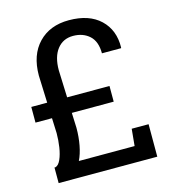

<svg xmlns="http://www.w3.org/2000/svg" viewBox="-108 -808 792 895"><g transform="rotate(-15 288.0 -360.5)"><path d="M64.5 0V-75.2H69.3Q84.5 -79.6 95 -103.3Q105.5 -127 110.6 -160.4Q115.7 -193.8 115.7 -227.5L112.8 -300.3H33.2V-376H109.9L105 -507.8Q105 -607.4 159.7 -664.3Q214.4 -721.2 306.2 -721.2Q403.8 -721.2 457.5 -670.2Q511.2 -619.1 509.3 -535.2L508.3 -532.2H416Q416 -589.8 385 -617.7Q354 -645.5 306.2 -645.5Q257.8 -645.5 229.5 -609.1Q201.2 -572.8 201.2 -507.8L206.1 -376H410.6V-300.3H208.5L211.4 -227.5Q211.4 -183.6 203.9 -143.8Q196.3 -104 182.1 -75.2H451.2L459 -156.7H540.5V0Z"/></g></svg>

Font: Roboto Slab LO
Style: Regular
Weight: 400
Designer: Google
Version: Version 2.000